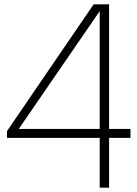

<svg xmlns="http://www.w3.org/2000/svg" viewBox="-20 -860 628 880"><path d="M480 -840V-269H578V-228H480V0H437V-228H12V-259L409 -840ZM66 -269H437V-809Z"/></svg>

Font: Matangi Light
Style: Regular
Weight: 300
Designer: Prashant Pant
Foundry: The Graphic Ant
Version: Version 3.002